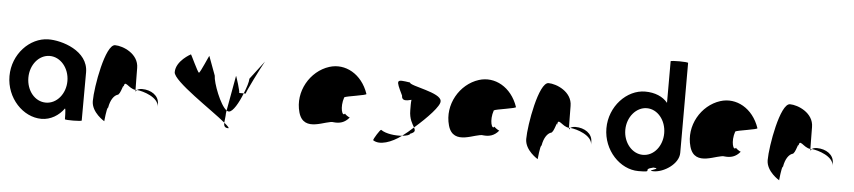

<svg xmlns="http://www.w3.org/2000/svg" viewBox="-45 -1069 6038 1357"><g transform="rotate(5 2974.0 -391.0)"><path d="M21 -274C21 -118 141 8 272 8C337 8 395 -28 432 -80C438 -76 438 -4 438 -4C438 3 557 2 557 -5L558 -347C558 -500 367 -558 272 -556C141 -554 21 -430 21 -274ZM155 -274C155 -366 216 -440 293 -440C369 -440 432 -366 432 -274C432 -184 371 -109 293 -109C214 -109 155 -184 155 -274Z M623 -149C623 -68 716 -14 716 -14C716 -6 724 -112 735 -112C745 -171 770 -200 792 -208C816 -208 832 -314 832 -261C832 -331 868 -256 917 -254C917 -281 915 -346 915 -409C915 -510 802 -556 746 -556C677 -556 623 -250 623 -149ZM917 -254C918 -246 918 -242 919 -241C919 -237 918 -246 927 -254ZM927 -254C973 -250 1083 -215 1083 -149V-170C1083 -228 1027 -264 963 -264C944 -264 933 -259 927 -254Z M1182 -403C1182 -340 1468 -157 1562 -78C1563 -97 1568 -120 1568 -146L1571 -165C1525 -197 1466 -353 1466 -403L1416 -538C1416 -546 1362 -414 1353 -414C1344 -414 1285 -546 1285 -538C1285 -538 1182 -484 1182 -403ZM1562 -78C1561 -56 1567 -41 1593 -41C1603 -41 1589 -55 1562 -78ZM1571 -165C1577 -161 1582 -159 1587 -159C1616 -159 1655 -229 1681 -296H1648C1656 -296 1616 -422 1616 -414ZM1681 -296H1696C1688 -296 1791 -499 1811 -533L1712 -403C1712 -381 1699 -339 1681 -296ZM1811 -533 1814 -538C1814 -538 1813 -537 1811 -533Z M2085 -196C2126 -52 2282 -160 2333 -148C2373 -144 2410 -152 2442 -191C2434 -193 2405 -212 2407 -217C2389 -188 2366 -257 2391 -330C2401 -340 2555 -358 2545 -368C2498 -506 2377 -570 2267 -535C2134 -493 2044 -341 2085 -196ZM2407 -218V-217ZM2443 -192 2442 -191C2444 -191 2444 -191 2443 -190Z M2621 -46C2668 -14 2752 -43 2822 -95C2776 -91 2707 -98 2671 -124C2663 -124 2621 -56 2621 -46ZM2797 -378C2797 -340 2829 -344 2866 -354C2863 -333 2864 -306 2864 -279C2864 -218 2888 -184 2901 -161C2991 -239 3076 -329 3072 -362C3072 -424 2845 -450 2845 -475C2744 -490 2743 -490 2797 -378ZM2822 -95C2853 -98 2877 -105 2877 -114C2914 -128 2912 -140 2901 -161C2875 -137 2848 -114 2822 -95Z M3146 -196C3187 -52 3343 -160 3394 -148C3434 -144 3471 -152 3503 -191C3495 -193 3466 -212 3468 -217C3450 -188 3427 -257 3452 -330C3462 -340 3616 -358 3606 -368C3559 -506 3438 -570 3328 -535C3195 -493 3105 -341 3146 -196ZM3468 -218V-217ZM3504 -192 3503 -191C3505 -191 3505 -191 3504 -190Z M3698 -149C3698 -68 3791 -14 3791 -14C3791 -6 3799 -112 3810 -112C3820 -171 3845 -200 3867 -208C3891 -208 3907 -314 3907 -261C3907 -331 3943 -256 3992 -254C3992 -281 3990 -346 3990 -409C3990 -510 3877 -556 3821 -556C3752 -556 3698 -250 3698 -149ZM3992 -254C3993 -246 3993 -242 3994 -241C3994 -237 3993 -246 4002 -254ZM4002 -254C4048 -250 4158 -215 4158 -149V-170C4158 -228 4102 -264 4038 -264C4019 -264 4008 -259 4002 -254Z M4256 -274C4256 -118 4377 8 4507 8C4627 8 4523 -6 4611 -26C4684 -23 4547 0 4615 0C4686 0 4791 -66 4791 -146V-784C4791 -792 4667 -792 4667 -785V-490C4633 -532 4576 -556 4507 -556C4377 -556 4256 -430 4256 -274ZM4390 -274C4390 -366 4454 -440 4529 -440C4605 -440 4666 -366 4666 -274C4666 -184 4607 -109 4529 -109C4452 -109 4390 -184 4390 -274Z M4859 -196C4900 -52 5056 -160 5107 -148C5147 -144 5184 -152 5216 -191C5208 -193 5179 -212 5181 -217C5163 -188 5140 -257 5165 -330C5175 -340 5329 -358 5319 -368C5272 -506 5151 -570 5041 -535C4908 -493 4818 -341 4859 -196ZM5181 -218V-217ZM5217 -192 5216 -191C5218 -191 5218 -191 5217 -190Z M5411 -149C5411 -68 5504 -14 5504 -14C5504 -6 5512 -112 5523 -112C5533 -171 5558 -200 5580 -208C5604 -208 5620 -314 5620 -261C5620 -331 5656 -256 5705 -254C5705 -281 5703 -346 5703 -409C5703 -510 5590 -556 5534 -556C5465 -556 5411 -250 5411 -149ZM5705 -254C5706 -246 5706 -242 5707 -241C5707 -237 5706 -246 5715 -254ZM5715 -254C5761 -250 5871 -215 5871 -149V-170C5871 -228 5815 -264 5751 -264C5732 -264 5721 -259 5715 -254Z"/></g></svg>

Font: Ampere
Style: SCCnd
Weight: 400
Version: Version 1